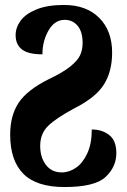

<svg xmlns="http://www.w3.org/2000/svg" viewBox="-20 -744 511 774"><path d="M21 -201Q21 -278 55 -329.5Q89 -381 175 -424Q234 -452 263.5 -476Q293 -500 303 -521.5Q313 -543 313 -571Q313 -616 293 -640Q273 -664 241 -664Q200 -664 175.5 -621Q151 -578 151 -525Q93 -525 68 -545Q43 -565 43 -602Q43 -633 63 -660.5Q83 -688 127 -706Q171 -724 238 -724Q328 -724 380 -672Q432 -620 432 -532Q432 -456 399 -403.5Q366 -351 281 -308Q206 -268 174 -236.5Q142 -205 142 -156Q142 -110 165 -79.5Q188 -49 229 -49Q259 -49 286.5 -68Q314 -87 332 -126Q350 -165 350 -222Q392 -222 420.5 -199.5Q449 -177 449 -127Q449 -71 405.5 -30.5Q362 10 240 10Q127 10 74 -43.5Q21 -97 21 -201Z"/></svg>

Font: Noto Serif Georgian Bold Cond
Style: Regular
Weight: 700
Width: 3
Designer: Monotype Design team
Foundry: Monotype Imaging Inc.
Version: Version 1.000